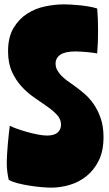

<svg xmlns="http://www.w3.org/2000/svg" viewBox="-20 -850 500 881"><path d="M17 -615Q17 -679 41.5 -720.5Q66 -762 103.5 -786.5Q141 -811 186.5 -820.5Q232 -830 274 -830Q286 -830 304.5 -829Q323 -828 343.5 -826Q364 -824 385.5 -820.5Q407 -817 426 -811Q428 -785 429 -762.5Q430 -740 430 -711Q430 -682 429 -655.5Q428 -629 426 -605Q418 -606 405.5 -608Q393 -610 379.5 -611Q366 -612 352.5 -613Q339 -614 327 -614Q279 -614 257 -599Q235 -584 235 -558Q235 -543 242 -529.5Q249 -516 260.5 -504Q272 -492 286.5 -481Q301 -470 316 -460Q340 -443 364.5 -422.5Q389 -402 409 -373.5Q429 -345 442 -307.5Q455 -270 455 -221Q455 -157 433 -113Q411 -69 376.5 -41.5Q342 -14 299.5 -1.5Q257 11 215 11Q196 11 168.5 8.5Q141 6 113 1.5Q85 -3 60 -9.5Q35 -16 20 -25Q16 -43 13.5 -62Q11 -81 11 -104Q11 -120 12.5 -143Q14 -166 16 -190Q18 -214 20.5 -236Q23 -258 25 -273Q36 -267 57 -259.5Q78 -252 102.5 -245Q127 -238 152 -233Q177 -228 196 -228Q228 -228 244 -241.5Q260 -255 260 -278Q260 -303 242 -322.5Q224 -342 197 -361Q170 -380 138.5 -401.5Q107 -423 80 -452Q53 -481 35 -520.5Q17 -560 17 -615Z"/></svg>

Font: Ranchers
Style: Regular
Weight: 400
Designer: Pablo Impallari, Brenda Gallo
Foundry: Pablo Impallari, Brenda Gallo
Version: Version 1.000; ttfautohint (v0.8) -G 200 -r 50